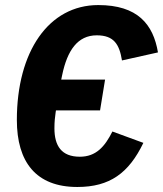

<svg xmlns="http://www.w3.org/2000/svg" viewBox="-20 -730 647 762"><path d="M286.9 12.1C415.8 12.1 491.1 -43 549 -163L426.1 -208.1C396 -148.1 361.2 -108 296.9 -108C224.1 -108 196 -150.9 196 -220.9C196 -247.2 198.2 -266 201 -285.2L202.1 -291.9H377.1L397 -414.1H223L226.9 -432.9C247.2 -529.8 288 -589.8 364 -589.8C432.2 -589.8 453.8 -554 464.1 -490.1L606.9 -522C588.1 -633.9 525.9 -709.9 370 -709.9C172.9 -709.9 46.9 -524.9 46.9 -253.9C46.9 -87 122.9 12.1 286.9 12.1Z"/></svg>

Font: Margiela Mono Italic Bold It
Style: Regular
Weight: 700
Designer: Mike Abbink, Paul van der Laan, Pieter van Rosmalen
Foundry: Bold Monday
Version: Version 2.003 2021